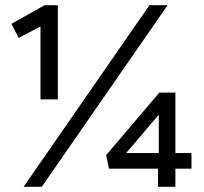

<svg xmlns="http://www.w3.org/2000/svg" viewBox="-20 -720 788 740"><path d="M136 -618 52 -574 24 -628 152 -700H203V-337H136ZM556 -700H626L141 0H71ZM589 -70H400L389 -122L594 -363H656V-130H718V-70H656V0H589ZM592 -130V-278L466 -130Z"/></svg>

Font: Lexend HM
Style: Regular
Weight: 400
Designer: Bonnie Shaver-Troup, Thomas Jockin, Octavio Pardo
Foundry: Lexend
Version: Version 1.091